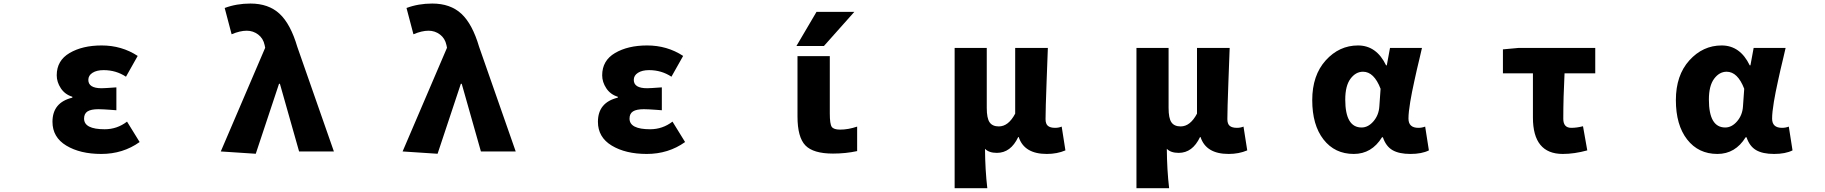

<svg xmlns="http://www.w3.org/2000/svg" viewBox="-20 -833 10040 1056"><path d="M537.1 13.7Q420.9 13.7 344.7 -32.2Q268.6 -78.1 268.6 -163.1Q268.6 -269.5 377.9 -295.9V-300.8Q336.9 -313.5 314.5 -347.7Q292 -381.8 292 -418.9Q292 -500 362.8 -541.5Q433.6 -583 539.1 -583Q649.4 -583 737.3 -525.4L672.9 -411.1Q618.2 -447.3 549.8 -447.3Q511.7 -447.3 488.8 -432.6Q465.8 -418 465.8 -393.6Q465.8 -347.7 539.1 -347.7Q554.7 -347.7 620.1 -352.5V-226.6Q609.4 -227.5 588.9 -229Q568.4 -230.5 551.8 -231.4Q535.2 -232.4 521.5 -232.4Q480.5 -232.4 461.4 -220.2Q442.4 -208 442.4 -180.7Q442.4 -122.1 555.7 -122.1Q624 -122.1 678.7 -164.1L748 -51.8Q656.2 13.7 537.1 13.7Z M1386.7 12.7 1194.3 0 1438.5 -570.3 1435.5 -585Q1427.7 -622.1 1399.9 -643.1Q1372.1 -664.1 1336.9 -664.1Q1299.8 -664.1 1253.9 -644.5L1215.8 -789.1Q1281.2 -813.5 1357.4 -813.5Q1457 -813.5 1517.6 -757.3Q1578.1 -701.2 1615.2 -575.2L1816.4 0H1625L1519.5 -372.1H1514.6Z M2386.7 12.7 2194.3 0 2438.5 -570.3 2435.5 -585Q2427.7 -622.1 2399.9 -643.1Q2372.1 -664.1 2336.9 -664.1Q2299.8 -664.1 2253.9 -644.5L2215.8 -789.1Q2281.2 -813.5 2357.4 -813.5Q2457 -813.5 2517.6 -757.3Q2578.1 -701.2 2615.2 -575.2L2816.4 0H2625L2519.5 -372.1H2514.6Z M3537.1 13.7Q3420.9 13.7 3344.7 -32.2Q3268.6 -78.1 3268.6 -163.1Q3268.6 -269.5 3377.9 -295.9V-300.8Q3336.9 -313.5 3314.5 -347.7Q3292 -381.8 3292 -418.9Q3292 -500 3362.8 -541.5Q3433.6 -583 3539.1 -583Q3649.4 -583 3737.3 -525.4L3672.9 -411.1Q3618.2 -447.3 3549.8 -447.3Q3511.7 -447.3 3488.8 -432.6Q3465.8 -418 3465.8 -393.6Q3465.8 -347.7 3539.1 -347.7Q3554.7 -347.7 3620.1 -352.5V-226.6Q3609.4 -227.5 3588.9 -229Q3568.4 -230.5 3551.8 -231.4Q3535.2 -232.4 3521.5 -232.4Q3480.5 -232.4 3461.4 -220.2Q3442.4 -208 3442.4 -180.7Q3442.4 -122.1 3555.7 -122.1Q3624 -122.1 3678.7 -164.1L3748 -51.8Q3656.2 13.7 3537.1 13.7Z M4470.7 -767.6H4678.7L4511.7 -580.1H4360.4ZM4543.9 -209Q4543.9 -150.4 4554.7 -135.3Q4565.4 -120.1 4600.6 -120.1Q4645.5 -120.1 4694.3 -136.7V-2Q4631.8 11.7 4561.5 11.7Q4453.1 11.7 4409.7 -33.2Q4366.2 -78.1 4366.2 -192.4V-524.4H4543.9Z M5230.5 202.1V-569.3H5407.2V-239.3Q5407.2 -182.6 5422.9 -160.2Q5438.5 -137.7 5473.6 -137.7Q5526.4 -137.7 5563.5 -208V-569.3H5743.2Q5742.2 -539.1 5736.3 -384.8Q5730.5 -230.5 5730.5 -177.7Q5730.5 -151.4 5743.7 -140.6Q5756.8 -129.9 5783.2 -129.9Q5802.7 -129.9 5819.3 -136.7L5839.8 -5.9Q5793.9 13.7 5737.3 13.7Q5613.3 13.7 5583 -79.1H5580.1Q5539.1 7.8 5462.9 7.8Q5418.9 7.8 5397.5 -14.6Q5398.4 101.6 5410.2 202.1Z M6230.5 202.1V-569.3H6407.2V-239.3Q6407.2 -182.6 6422.9 -160.2Q6438.5 -137.7 6473.6 -137.7Q6526.4 -137.7 6563.5 -208V-569.3H6743.2Q6742.2 -539.1 6736.3 -384.8Q6730.5 -230.5 6730.5 -177.7Q6730.5 -151.4 6743.7 -140.6Q6756.8 -129.9 6783.2 -129.9Q6802.7 -129.9 6819.3 -136.7L6839.8 -5.9Q6793.9 13.7 6737.3 13.7Q6613.3 13.7 6583 -79.1H6580.1Q6539.1 7.8 6462.9 7.8Q6418.9 7.8 6397.5 -14.6Q6398.4 101.6 6410.2 202.1Z M7425.8 13.7Q7321.3 13.7 7259.3 -65.9Q7197.3 -145.5 7197.3 -282.2Q7197.3 -418.9 7271.5 -501Q7345.7 -583 7449.2 -583Q7550.8 -583 7603.5 -473.6H7607.4L7625 -569.3H7800.8Q7797.9 -554.7 7787.6 -512.2Q7777.3 -469.7 7772.5 -448.7Q7767.6 -427.7 7759.3 -389.2Q7751 -350.6 7746.1 -326.7Q7741.2 -302.7 7736.3 -272.9Q7731.4 -243.2 7729 -220.7Q7726.6 -198.2 7726.6 -180.7Q7726.6 -129.9 7781.2 -129.9Q7800.8 -129.9 7818.4 -136.7L7838.9 -5.9Q7799.8 13.7 7737.3 13.7Q7674.8 13.7 7638.7 -7.3Q7602.5 -28.3 7585.9 -78.1H7581.1Q7524.4 13.7 7425.8 13.7ZM7468.8 -131.8Q7504.9 -131.8 7534.2 -166Q7563.5 -200.2 7566.4 -248L7573.2 -344.7Q7537.1 -438.5 7476.6 -438.5Q7436.5 -438.5 7407.7 -399.9Q7378.9 -361.3 7378.9 -285.2Q7378.9 -131.8 7468.8 -131.8Z M8575.2 13.7Q8411.1 13.7 8411.1 -186.5V-429.7H8246.1V-561.5L8331.1 -569.3H8753.9V-429.7H8585Q8578.1 -296.9 8578.1 -179.7Q8578.1 -129.9 8622.1 -129.9Q8652.3 -129.9 8686.5 -138.7L8710 -5.9Q8638.7 13.7 8575.2 13.7Z M9425.8 13.7Q9321.3 13.7 9259.3 -65.9Q9197.3 -145.5 9197.3 -282.2Q9197.3 -418.9 9271.5 -501Q9345.7 -583 9449.2 -583Q9550.8 -583 9603.5 -473.6H9607.4L9625 -569.3H9800.8Q9797.9 -554.7 9787.6 -512.2Q9777.3 -469.7 9772.5 -448.7Q9767.6 -427.7 9759.3 -389.2Q9751 -350.6 9746.1 -326.7Q9741.2 -302.7 9736.3 -272.9Q9731.4 -243.2 9729 -220.7Q9726.6 -198.2 9726.6 -180.7Q9726.6 -129.9 9781.2 -129.9Q9800.8 -129.9 9818.4 -136.7L9838.9 -5.9Q9799.8 13.7 9737.3 13.7Q9674.8 13.7 9638.7 -7.3Q9602.5 -28.3 9585.9 -78.1H9581.1Q9524.4 13.7 9425.8 13.7ZM9468.8 -131.8Q9504.9 -131.8 9534.2 -166Q9563.5 -200.2 9566.4 -248L9573.2 -344.7Q9537.1 -438.5 9476.6 -438.5Q9436.5 -438.5 9407.7 -399.9Q9378.9 -361.3 9378.9 -285.2Q9378.9 -131.8 9468.8 -131.8Z"/></svg>

Font: Gen Shin Gothic Monospace Heavy
Style: Bold
Weight: 800
Designer: [Source Han Sans]
Ryoko NISHIZUKA  (kana & ideographs); Paul D. Hunt (Latin, Greek & Cyrillic); Wenlong ZHANG  (bopomofo
Version: Version 1.002.20150607